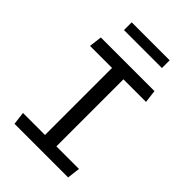

<svg xmlns="http://www.w3.org/2000/svg" viewBox="-264 -1036 1148 1148"><g transform="rotate(45 310.0 -462.0)"><path d="M83 0H536.5L546.5 -81.5H355.5V-648.5H546.5L536.5 -730H83L73 -648.5H259V-81.5H73ZM470.5 -924.5H149.5V-859H470.5Z"/></g></svg>

Font: Monaspace Argon
Style: Regular
Weight: 400
Designer: Riley Cran & the Lettermatic Team
Foundry: Lettermatic
Version: Version 1.200 (Monaspace Argon)